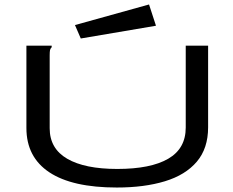

<svg xmlns="http://www.w3.org/2000/svg" viewBox="-20 -827 1040 858"><path d="M502 11Q303 11 200.5 -57Q98 -125 98 -255V-623H211V-616Q205 -610 203.5 -603Q202 -596 202 -579V-254Q202 -163 280.5 -117.5Q359 -72 504 -72Q653 -72 731.5 -117.5Q810 -163 810 -257V-623H910V-258Q910 -164 859.5 -104.5Q809 -45 717 -17Q625 11 502 11ZM341 -655 315 -715 646 -807 677 -712Z"/></svg>

Font: Inconsolata UltraExpanded Medium
Style: Regular
Weight: 500
Width: 9
Monospace: yes
Designer: Raph Levien, Cyreal, Brenton Simpson
Foundry: Raph Levien, Cyreal, Google
Version: Version 3.001; ttfautohint (v1.8.2.53-6de2)